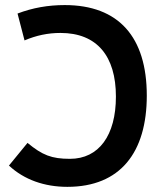

<svg xmlns="http://www.w3.org/2000/svg" viewBox="-20 -723 626 753"><path d="M244.1 9.8C451.7 9.8 555.7 -125 555.7 -348.1C555.7 -577.6 445.8 -703.1 233.9 -703.1C168.5 -703.1 107.9 -692.4 48.8 -669.9L76.2 -564.5C122.1 -584 167.5 -593.8 217.3 -593.8C360.4 -593.8 434.6 -502.9 434.6 -344.2C434.6 -191.9 367.7 -100.1 254.4 -100.1C182.1 -100.1 146 -114.7 87.9 -162.6L15.1 -73.7C74.7 -18.1 154.3 9.8 244.1 9.8Z"/></svg>

Font: Cascadia Mono SemiBold
Style: Regular
Weight: 600
Monospace: yes
Designer: Aaron Bell
Foundry: Saja Typeworks
Version: Version 2404.023